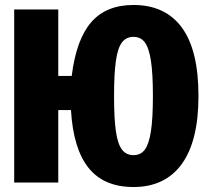

<svg xmlns="http://www.w3.org/2000/svg" viewBox="-20 -733 840 771"><path d="M777 -348Q777 -167 710 -74.5Q643 18 516 18Q397 18 335.5 -59Q274 -136 265 -291H214V0H37V-695H214V-428H268Q286 -574 346 -643.5Q406 -713 516 -713Q644 -713 710.5 -622Q777 -531 777 -348ZM594 -348Q594 -438 586 -489.5Q578 -541 561.5 -563Q545 -585 516 -585Q487 -585 470 -563Q453 -541 445.5 -489.5Q438 -438 438 -346Q438 -256 445.5 -205Q453 -154 470 -132Q487 -110 516 -110Q545 -110 561.5 -132Q578 -154 586 -205.5Q594 -257 594 -348Z"/></svg>

Font: Fira Sans Extra Condensed ExtraBold
Style: Regular
Weight: 800
Width: 1
Designer: Carrois Corporate & Edenspiekermann AG
Foundry: Carrois Corporate GbR & Edenspiekermann AG
Version: Version 4.203